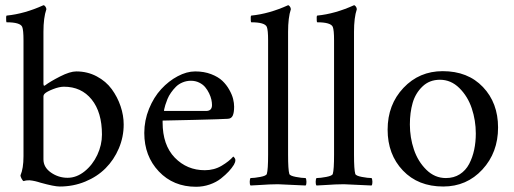

<svg xmlns="http://www.w3.org/2000/svg" viewBox="-20 -714 1986 742"><path d="M4.9 -627.9Q4.4 -627.9 3.9 -634.3Q3.4 -640.6 3.7 -647Q3.9 -653.3 5.9 -653.8Q74.7 -660.6 147.9 -693.8Q151.9 -693.8 155.5 -688.5Q159.2 -683.1 159.2 -678.2Q147.9 -646 147.9 -590.8V-394Q147.9 -391.1 147.9 -389.6Q147.9 -388.2 148.7 -385.3Q149.4 -382.3 150.4 -382.6Q151.4 -382.8 153.8 -383.8Q173.8 -398.9 212.2 -418.5Q250.5 -438 274.9 -438Q317.9 -438 353.8 -418.9Q389.6 -399.9 411.9 -369.4Q434.1 -338.9 446 -303.5Q458 -268.1 458 -232.9Q458 -184.6 439.2 -140.4Q420.4 -96.2 387.9 -63.7Q355.5 -31.2 309.3 -12.2Q263.2 6.8 210.9 6.8Q189.5 6.8 137.2 -7.8Q134.3 -8.8 126.7 -11Q119.1 -13.2 115.5 -13.9Q111.8 -14.6 105.2 -15.9Q98.6 -17.1 94 -17.3Q89.4 -17.6 83.3 -16.8Q77.1 -16.1 71.8 -14.2Q68.4 -14.2 63.7 -22.9Q59.1 -31.7 59.1 -36.1Q70.8 -63 70.8 -109.9V-558.1Q70.8 -597.7 65.9 -609.9Q58.6 -627.9 4.9 -627.9ZM147.9 -98.1Q147.9 -67.4 177 -47.1Q206.1 -26.9 241.2 -26.9Q275.9 -26.9 306.9 -51.8Q337.9 -76.7 356 -115.2Q374 -153.8 374 -193.8Q374 -280.3 334.2 -329.6Q294.4 -378.9 227.1 -378.9Q209 -378.9 184.8 -369.4Q160.6 -359.9 152.8 -352.1Q147.9 -347.2 147.9 -340.8Z M537.6 -200.2Q537.6 -248.5 555.9 -293.5Q574.2 -338.4 603 -369.6Q631.8 -400.9 666.7 -419.4Q701.7 -438 734.4 -438Q768.6 -438 795.9 -427.5Q823.2 -417 839.4 -401.6Q855.5 -386.2 866.2 -366.9Q877 -347.7 880.9 -331.5Q884.8 -315.4 884.8 -301.8Q884.8 -278.8 879.4 -267.1Q874 -255.4 860.4 -254.9Q840.3 -253.4 731 -250.7Q621.6 -248 608.4 -248V-241.2Q608.4 -153.3 655.5 -104.7Q702.6 -56.2 771.5 -56.2Q807.6 -56.2 836.7 -73.5Q865.7 -90.8 881.3 -108.9Q881.8 -108.9 883.8 -107.2Q885.7 -105.5 887.7 -102.1Q889.6 -98.6 889.6 -95.2Q889.6 -86.9 883.8 -77.1Q876 -64.5 864 -51.5Q852.1 -38.6 834 -24.2Q815.9 -9.8 790.5 -1Q765.1 7.8 737.8 7.8Q649.9 7.8 593.8 -51.5Q537.6 -110.8 537.6 -200.2ZM613.8 -285.2H776.4Q799.3 -285.2 799.3 -308.1Q799.3 -317.4 796.9 -328.9Q794.4 -340.3 788.1 -353.5Q781.7 -366.7 772.9 -377.2Q764.2 -387.7 749.8 -394.8Q735.4 -401.9 717.8 -401.9Q700.7 -401.9 685.5 -395.5Q670.4 -389.2 659.9 -378.7Q649.4 -368.2 640.9 -356Q632.3 -343.8 627.2 -331.3Q622.1 -318.8 618.9 -308.3Q615.7 -297.9 614.5 -291.5Q613.3 -285.2 613.8 -285.2Z M948.2 2.9Q944.8 -1 945.1 -11.5Q945.3 -22 948.2 -25.9Q962.9 -25.9 986.1 -30.3Q1009.3 -34.7 1011.2 -42Q1016.1 -58.1 1016.1 -116.2V-558.1Q1016.1 -597.7 1011.2 -609.9Q1003.9 -627.9 950.2 -627.9Q949.7 -627.9 949.2 -634.3Q948.7 -640.6 949 -647Q949.2 -653.3 951.2 -653.8Q1020 -660.6 1093.3 -693.8Q1096.7 -693.8 1100.3 -688.7Q1104 -683.6 1104 -678.2Q1093.3 -646 1093.3 -590.8V-116.2Q1093.3 -58.1 1098.1 -42Q1100.1 -34.7 1123.3 -30.3Q1146.5 -25.9 1161.1 -25.9Q1164.1 -22 1164.3 -11.5Q1164.6 -1 1161.1 2.9Q1058.6 -2 1054.2 -2Q1036.6 -2 1020.5 -1.2Q1004.4 -0.5 983.4 1Q962.4 2.4 948.2 2.9Z M1203.1 2.9Q1199.7 -1 1200 -11.5Q1200.2 -22 1203.1 -25.9Q1217.8 -25.9 1241 -30.3Q1264.2 -34.7 1266.1 -42Q1271 -58.1 1271 -116.2V-558.1Q1271 -597.7 1266.1 -609.9Q1258.8 -627.9 1205.1 -627.9Q1204.6 -627.9 1204.1 -634.3Q1203.6 -640.6 1203.9 -647Q1204.1 -653.3 1206.1 -653.8Q1274.9 -660.6 1348.1 -693.8Q1351.6 -693.8 1355.2 -688.7Q1358.9 -683.6 1358.9 -678.2Q1348.1 -646 1348.1 -590.8V-116.2Q1348.1 -58.1 1353 -42Q1355 -34.7 1378.2 -30.3Q1401.4 -25.9 1416 -25.9Q1418.9 -22 1419.2 -11.5Q1419.4 -1 1416 2.9Q1313.5 -2 1309.1 -2Q1291.5 -2 1275.4 -1.2Q1259.3 -0.5 1238.3 1Q1217.3 2.4 1203.1 2.9Z M1478 -212.9Q1478 -309.6 1539.1 -374.3Q1600.1 -439 1690.9 -439Q1788.1 -439 1846.4 -377.7Q1904.8 -316.4 1904.8 -221.2Q1904.8 -124.5 1844.2 -58.8Q1783.7 6.8 1692.9 6.8Q1595.7 6.8 1536.9 -55.2Q1478 -117.2 1478 -212.9ZM1564 -232.9Q1564 -182.6 1579.6 -136.2Q1595.2 -89.8 1627.7 -57.9Q1660.2 -25.9 1703.1 -25.9Q1733.9 -25.9 1756.8 -40.5Q1779.8 -55.2 1793 -80.3Q1806.2 -105.5 1812.5 -135.3Q1818.8 -165 1818.8 -198.2Q1818.8 -248.5 1803.2 -295.2Q1787.6 -341.8 1755.1 -373.8Q1722.7 -405.8 1680.2 -405.8Q1639.6 -405.8 1612.5 -379.6Q1585.4 -353.5 1574.7 -316.2Q1564 -278.8 1564 -232.9Z"/></svg>

Font: Crimson
Style: Roman
Weight: 400
Version: Version 0.8